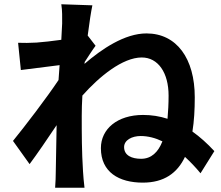

<svg xmlns="http://www.w3.org/2000/svg" viewBox="-20 -831 1040 902"><path d="M272 -721 268 -644C225 -638 181 -633 152 -631C117 -629 94 -629 65 -630L78 -502L260 -525L255 -455C199 -371 98 -239 41 -169L119 -60C154 -107 204 -180 246 -243L242 -23C242 -7 241 29 239 51H377C374 28 371 -8 370 -26C364 -120 364 -204 364 -286C364 -316 365 -348 367 -382C447 -472 556 -561 646 -561C723 -561 772 -489 772 -382C772 -343 770 -307 767 -273C730 -285 692 -291 652 -291C531 -291 454 -225 454 -135C454 -22 539 27 651 27C751 27 813 -18 849 -94C874 -71 899 -45 922 -17L987 -121C953 -158 919 -188 884 -213C892 -262 895 -316 895 -374C895 -556 810 -674 668 -674C566 -674 458 -601 377 -531L378 -540C395 -566 416 -599 429 -616L392 -664C400 -727 408 -778 414 -806L268 -811C273 -780 272 -750 272 -721ZM743 -167C723 -116 691 -85 643 -85C600 -85 563 -100 563 -140C563 -173 600 -192 641 -192C675 -192 710 -183 743 -167Z"/></svg>

Font: Source Han Sans KR
Style: Bold
Weight: 700
Designer: Ryoko NISHIZUKA 西塚涼子 (kana, bopomofo & ideographs); Paul D. Hunt (Latin, Greek & Cyrillic); Sandoll Communications 산돌커뮤니
Foundry: Adobe
Version: Version 2.004;hotconv 1.0.118;makeotfexe 2.5.65603